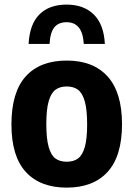

<svg xmlns="http://www.w3.org/2000/svg" viewBox="-20 -826 595 856"><path d="M31 -271Q31 -415 94.8 -485.5Q158.5 -556 277.5 -556Q396 -556 460 -484.8Q524 -413.5 524 -272.5Q524 -130.5 460 -60Q396 10.5 277.5 10.5Q159 10.5 95 -59.5Q31 -129.5 31 -271ZM368.5 -271Q368.5 -337 358 -374Q347.5 -411 327.8 -425.8Q308 -440.5 277.5 -440.5Q247 -440.5 227.2 -425.8Q207.5 -411 197 -374.5Q186.5 -338 186.5 -273Q186.5 -207.5 197 -170.8Q207.5 -134 227 -119.5Q246.5 -105 277.5 -105Q308.5 -105 328 -119.5Q347.5 -134 358 -170.2Q368.5 -206.5 368.5 -271ZM277 -805.5Q353 -805.5 398 -761.5Q443 -717.5 447.5 -630H353.5Q350.5 -680 331.2 -703.5Q312 -727 277 -727Q240.5 -727 222 -703.8Q203.5 -680.5 201 -630H107.5Q112 -718 155.8 -761.8Q199.5 -805.5 277 -805.5Z"/></svg>

Font: Encode Sans Semi Condensed
Style: Bold
Weight: 700
Width: 4
Designer: Multiple Designers
Foundry: Impallari Type
Version: Version 2.000